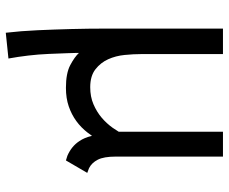

<svg xmlns="http://www.w3.org/2000/svg" viewBox="-82 -480 773 648"><g transform="rotate(90 304.0 -155.5)"><path d="M521 8 505 3Q473 -11 456 -37Q444 -54 438 -80Q432 -72 427 -65Q410 -43 388 -27Q366 -11 338.5 -1.5Q311 8 276 8Q227 8 199.5 -6.5Q172 -21 158 -36Q159 -26 159 -26Q159 -26 159 -26Q159 -26 158.5 -29Q158 -32 158 -32Q158 -32 158 -31Q158 -27 159 2.5Q160 32 161.5 66.5Q163 101 167 135Q171 169 177 202L90 211Q84 159 81.5 103Q79 47 77.5 -10Q76 -67 76 -124V-522H162V-247Q162 -220 165 -190Q168 -160 179.5 -134.5Q191 -109 213.5 -91.5Q236 -74 274 -74Q306 -74 331.5 -85Q357 -96 376.5 -112.5Q396 -129 411 -150Q418 -160 424 -170V-522H508V-160Q508 -120 518.5 -99.5Q529 -79 547 -70L563 -64Z"/></g></svg>

Font: Rising Sun
Style: Regular
Weight: 400
Designer: Matt McInerney, Pablo Impallari, Rodrigo Fuenzalida (Raleway font), Stephen Hutchings (Greek), Cristiano Sobral (main ch
Foundry: The Rising Sun Project Authors
Version: Version 4.327; ttfautohint (v1.8.4.7-5d5b-dirty)